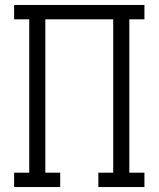

<svg xmlns="http://www.w3.org/2000/svg" viewBox="-20 -755 640 775"><path d="M37 0V-58H98V-677H37V-735H563V-677H502V-58H563V0H377V-58H437V-677H163V-58H223V0Z"/></svg>

Font: Iosevka Slab Light Extended
Style: Regular
Weight: 300
Width: 7
Monospace: yes
Designer: Belleve Invis
Foundry: Belleve Invis
Version: Version 11.1.0; ttfautohint (v1.8.3)